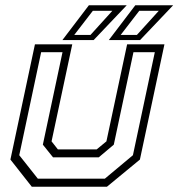

<svg xmlns="http://www.w3.org/2000/svg" viewBox="-20 -708 676 728"><path d="M100.5 0 19.5 -103 112.5 -540H254L175.5 -172L199.5 -141.5H346.5L383.5 -172L462 -540H603.5L510.5 -103L385.5 0ZM123.5 -30.5H377.5L484 -119.5L567 -510H486L411.5 -159.5L354.5 -111.5H181L142.5 -159.5L217 -510H136L53 -119.5ZM392.5 -556 493 -688H636.5L511 -556ZM261.5 -575.5H323L406 -667H332ZM216.5 -556 317 -688H460.5L335 -556ZM437.5 -575.5H499L582 -667H508Z"/></svg>

Font: Tourney Thin Light
Style: Italic
Weight: 300
Italic angle: -12°
Version: Version 1.015